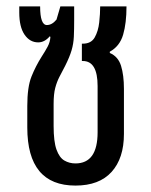

<svg xmlns="http://www.w3.org/2000/svg" viewBox="-20 -568 471 598"><path d="M215 10Q65 10 65 -171V-238Q65 -297 78 -329.5Q91 -362 110 -392Q121 -409 128.5 -423Q136 -437 137 -453L135 -455Q119 -436 99 -436Q73 -436 56.5 -460Q40 -484 40 -529V-548H105Q105 -490 126 -490Q142 -490 156 -507L168 -548H211V-506Q211 -476 210 -454Q209 -432 203 -411.5Q197 -391 183 -363Q173 -344 165 -328.5Q157 -313 152 -294Q147 -275 147 -244V-176Q147 -127 156 -102Q165 -77 180.5 -68Q196 -59 215 -59Q284 -59 284 -156V-300Q284 -378 238 -378H235V-432H238Q264 -432 275 -451.5Q286 -471 289 -498Q292 -525 292 -548H374Q374 -496 363.5 -460Q353 -424 322 -407V-403Q348 -392 357 -363Q366 -334 366 -291V-151Q366 -75 327.5 -32.5Q289 10 215 10Z"/></svg>

Font: Noto Sans Thai ExtCond
Style: Regular
Weight: 400
Width: 2
Designer: Monotype Design Team
Foundry: Monotype Imaging Inc.
Version: Version 2.002; ttfautohint (v1.8.4.7-5d5b)